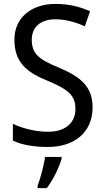

<svg xmlns="http://www.w3.org/2000/svg" viewBox="-20 -744 539 985"><path d="M455 -193C455 -298 396 -349 282 -397C178 -440 143 -468 143 -541C143 -602 185 -645 264 -645C317 -645 369 -630 415 -609L442 -686C395 -708 335 -724 265 -724C140 -724 53 -652 54 -540C54 -428 112 -375 221 -331C332 -285 367 -254 367 -185C367 -116 318 -68 226 -68C162 -68 93 -86 46 -109V-23C90 -1 153 10 225 10C365 10 455 -68 455 -193ZM296 70V61H211C206 103 186 175 173 209V221H220C253 179 285 111 296 70Z"/></svg>

Font: Noto Sans Gurmukhi SemiCondensed
Style: Regular
Weight: 400
Width: 4
Designer: Jelle Bosma - Monotype Design Team
Foundry: Monotype Imaging Inc.
Version: Version 2.004